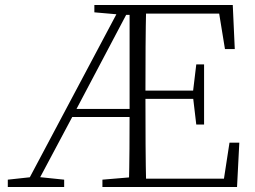

<svg xmlns="http://www.w3.org/2000/svg" viewBox="-20 -743 1015 763"><path d="M492 0Q494 -77 494.5 -152Q495 -227 495 -293V-723H561Q559 -641 558.5 -556Q558 -471 558 -377V-357Q558 -255 558.5 -169Q559 -83 561 0ZM11 0V-29L112 -40H129L235 -29V0ZM760 -248 747 -358V-379L760 -487H791V-248ZM874 -548 851 -689H527V-723H905L913 -548ZM527 0V-33H870L892 -176H931L922 0ZM355 -694V-723H527V-684H469ZM387 0V-29L517 -40H527V0ZM78 0 462 -723H502L275 -293L119 0ZM253 -278 255 -310H527V-278ZM527 -350V-383H765V-350Z"/></svg>

Font: Noto Serif KR
Style: Regular
Weight: 200
Designer: Ryoko NISHIZUKA 西塚涼子 (kana & ideographs); Frank Grießhammer (Latin, Greek & Cyrillic); Wenlong ZHANG 张文龙 (bopomofo); San
Foundry: Adobe
Version: Version 2.001;hotconv 1.1.0;makeotfexe 2.6.0